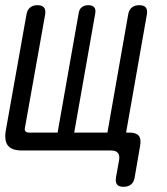

<svg xmlns="http://www.w3.org/2000/svg" viewBox="-25 -580 645 740"><path d="M451 140Q433 140 426 131Q419 122 422 104L434 37Q437 19 429.5 9.5Q422 0 403 0H59Q21 0 6 -18.5Q-9 -37 -3 -75L77 -524Q80 -542 91 -551Q102 -560 119 -560Q137 -560 144.5 -551Q152 -542 149 -524L71 -87Q69 -78 73.5 -73.5Q78 -69 87 -69H197L278 -528Q280 -544 290 -552Q300 -560 315 -560Q331 -560 338 -552Q345 -544 342 -528L261 -69H389L469 -524Q472 -542 483 -551Q494 -560 512 -560Q530 -560 537 -551Q544 -542 541 -524L461 -69H474Q500 -69 510 -56.5Q520 -44 515 -18L494 104Q491 122 480 131Q469 140 451 140Z"/></svg>

Font: Maple Mono Light
Style: Italic
Weight: 300
Italic angle: -10°
Monospace: yes
Designer: subframe7536
Version: Version 7.000